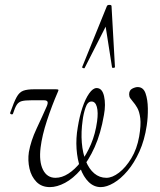

<svg xmlns="http://www.w3.org/2000/svg" viewBox="-20 -752 656 785"><path d="M184 13Q150 13 129 -8.5Q108 -30 100.5 -63Q93 -96 98 -130Q106 -176 129.5 -226Q153 -276 171 -317Q177 -331 174 -336.5Q171 -342 160 -342H108Q82 -342 69 -338.5Q56 -335 48.5 -323.5Q41 -312 33 -287Q31 -283 25.5 -285Q20 -287 22 -292Q37 -335 48 -355Q59 -375 75 -381Q91 -387 120 -387H208Q217 -387 218.5 -385Q220 -383 216 -375Q192 -320 172 -259Q152 -198 146 -149Q139 -92 155.5 -58.5Q172 -25 207 -25Q233 -25 259.5 -42Q286 -59 310 -89.5Q334 -120 352 -162.5Q370 -205 377 -256Q382 -293 376 -315Q370 -337 354 -337Q338 -337 329.5 -311.5Q321 -286 318 -261Q311 -212 314.5 -169Q318 -126 331 -93.5Q344 -61 365.5 -43Q387 -25 415 -25Q439 -25 466.5 -46Q494 -67 517 -105Q540 -143 549 -194Q557 -241 553.5 -268.5Q550 -296 541 -311.5Q532 -327 523 -337Q517 -344 512.5 -350.5Q508 -357 508 -366Q508 -383 520.5 -389.5Q533 -396 543 -396Q566 -396 575 -370.5Q584 -345 584.5 -308.5Q585 -272 580 -239Q571 -179 550 -132.5Q529 -86 501.5 -53.5Q474 -21 445 -4Q416 13 392 13Q364 13 342.5 -8Q321 -29 308.5 -64.5Q296 -100 293 -143.5Q290 -187 298 -232Q305 -276 317 -312Q329 -348 344.5 -370Q360 -392 375 -392Q398 -392 405.5 -358.5Q413 -325 405 -282Q392 -206 367 -150.5Q342 -95 310.5 -58.5Q279 -22 246 -4.5Q213 13 184 13ZM436 -727 450 -478Q450 -475 444 -474.5Q438 -474 438 -477L412 -643L326 -474Q325 -472 320 -473.5Q315 -475 316 -478L417 -727Q419 -732 427.5 -732Q436 -732 436 -727Z"/></svg>

Font: Cormorant Garamond Light
Style: Italic
Weight: 300
Italic angle: -10°
Designer: Christian Thalmann (Catharsis Fonts)
Foundry: Catharsis Fonts
Version: Version 4.001